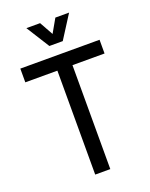

<svg xmlns="http://www.w3.org/2000/svg" viewBox="-162 -968 824 1052"><g transform="rotate(-20 250.5 -441.5)"><path d="M289 -748 375 -883H295L250 -804L206 -883H126L211 -748ZM19 -686V-606H206V0H294V-606H481V-686Z"/></g></svg>

Font: Archivo Narrow
Style: Regular
Weight: 400
Designer: Hector Gatti
Foundry: Omnibus-Type
Version: Version 1.003;PS 001.003;hotconv 1.0.70;makeotf.lib2.5.58329